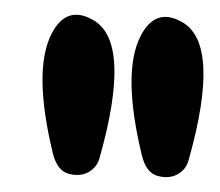

<svg xmlns="http://www.w3.org/2000/svg" viewBox="-20 -698 297 259"><path d="M51.3 -491.2Q24.4 -602.5 49.3 -651.9Q69.3 -691.4 105 -671.4Q158.7 -642.1 114.3 -484.9Q110.8 -472.2 99.4 -465.8Q87.9 -459.5 72.5 -463.6Q57.1 -467.8 51.3 -491.2ZM171.4 -488.3Q144.5 -599.6 169.4 -648.9Q189.5 -688.5 225.1 -668.5Q278.8 -639.2 234.4 -481.9Q231 -469.2 219.5 -462.9Q208 -456.5 192.6 -460.7Q177.2 -464.8 171.4 -488.3Z"/></svg>

Font: Chilanka
Style: Regular
Weight: 400
Designer: Santhosh Thottingal <santhosh.thottingal@gmail.com>
Foundry: Swathanthra Malayalam Computing(SMC)
Version: Version 1.3; 20181103